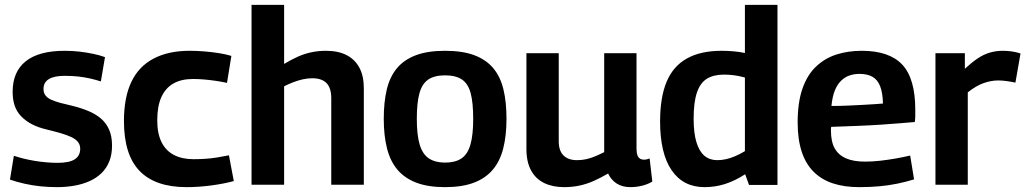

<svg xmlns="http://www.w3.org/2000/svg" viewBox="-20 -760 4223 790"><path d="M21 -21 37 -119Q55 -113 77 -107.5Q99 -102 123.5 -98Q148 -94 172 -92Q196 -90 217 -90Q265 -90 287.5 -104.5Q310 -119 310 -148Q310 -164 301 -175.5Q292 -187 274.5 -195.5Q257 -204 231.5 -211.5Q206 -219 173 -227Q138 -235 112 -248.5Q86 -262 67.5 -281Q49 -300 40.5 -325Q32 -350 32 -382Q32 -465 86 -508Q140 -551 246 -551Q279 -551 308 -547.5Q337 -544 363.5 -538.5Q390 -533 412 -525L395 -425Q373 -432 351 -437Q329 -442 303.5 -445Q278 -448 246 -448Q203 -448 181 -434.5Q159 -421 159 -394Q159 -378 167 -367.5Q175 -357 190 -350Q205 -343 227 -337Q249 -331 276 -325Q313 -316 343 -303.5Q373 -291 394.5 -273Q416 -255 428.5 -227.5Q441 -200 441 -161Q441 -124 429.5 -95.5Q418 -67 397 -47Q376 -27 348 -14.5Q320 -2 286 4Q252 10 215 10Q179 10 146 6.5Q113 3 81.5 -4Q50 -11 21 -21Z M490 -262Q490 -359 520.5 -423Q551 -487 612 -519Q673 -551 760 -551Q790 -551 820.5 -548.5Q851 -546 880 -541.5Q909 -537 932 -530L914 -419Q891 -424 867 -427.5Q843 -431 819.5 -433Q796 -435 774 -435Q726 -435 693.5 -416.5Q661 -398 644 -360.5Q627 -323 627 -265Q627 -211 644.5 -175.5Q662 -140 695.5 -122.5Q729 -105 776 -105Q799 -105 823.5 -106.5Q848 -108 873 -112Q898 -116 922 -121L942 -15Q902 -4 849.5 3Q797 10 748 10Q619 10 554.5 -56.5Q490 -123 490 -262Z M1015 0V-740H1149V-497Q1179 -515 1206 -527Q1233 -539 1261.5 -545Q1290 -551 1321 -551Q1372 -551 1406.5 -533Q1441 -515 1459 -481Q1477 -447 1477 -397V0H1343V-356Q1343 -398 1323.5 -418Q1304 -438 1265 -438Q1245 -438 1225.5 -433.5Q1206 -429 1187.5 -422Q1169 -415 1149 -405V0Z M1559 -271Q1559 -340 1571.5 -392Q1584 -444 1613 -479Q1642 -514 1690.5 -532.5Q1739 -551 1811 -551Q1884 -551 1932.5 -532.5Q1981 -514 2010 -479Q2039 -444 2051.5 -392Q2064 -340 2064 -271Q2064 -202 2050.5 -149Q2037 -96 2007 -61Q1977 -26 1929 -8Q1881 10 1811 10Q1742 10 1694 -8Q1646 -26 1616 -61Q1586 -96 1572.5 -149Q1559 -202 1559 -271ZM1695 -271Q1695 -204 1707 -164.5Q1719 -125 1745 -108Q1771 -91 1811 -91Q1853 -91 1878.5 -108Q1904 -125 1915.5 -164.5Q1927 -204 1927 -271Q1927 -338 1916.5 -377Q1906 -416 1880.5 -433Q1855 -450 1811 -450Q1768 -450 1742.5 -433Q1717 -416 1706 -377Q1695 -338 1695 -271Z M2301 10Q2254 10 2219 -7Q2184 -24 2165 -59Q2146 -94 2146 -147V-541H2279V-178Q2279 -140 2298.5 -120.5Q2318 -101 2354 -101Q2374 -101 2392 -105Q2410 -109 2428 -116.5Q2446 -124 2466 -134V-541H2599V-149Q2599 -132 2602.5 -122Q2606 -112 2613 -107.5Q2620 -103 2629 -103Q2641 -103 2653 -108L2664 -13Q2653 -6 2639 -1Q2625 4 2608.5 7Q2592 10 2574 10Q2541 10 2518 -4.5Q2495 -19 2482 -46Q2453 -29 2424 -16Q2395 -3 2365 3.5Q2335 10 2301 10Z M3062 1 3046 -43Q3004 -16 2963.5 -3Q2923 10 2879 10Q2791 10 2743.5 -59.5Q2696 -129 2696 -260Q2696 -360 2723 -424Q2750 -488 2806.5 -519.5Q2863 -551 2949 -551Q2972 -551 2996.5 -549Q3021 -547 3045 -542V-740H3179V1ZM3045 -138V-441Q3020 -448 2999 -450.5Q2978 -453 2959 -453Q2916 -453 2888.5 -436Q2861 -419 2847.5 -379Q2834 -339 2834 -272Q2834 -213 2845.5 -175Q2857 -137 2878.5 -119Q2900 -101 2931 -101Q2949 -101 2967 -105Q2985 -109 3004 -117Q3023 -125 3045 -138Z M3515 10Q3454 10 3407 -5.5Q3360 -21 3327.5 -53.5Q3295 -86 3278.5 -136.5Q3262 -187 3262 -257Q3262 -338 3281.5 -394.5Q3301 -451 3337 -485.5Q3373 -520 3421 -535.5Q3469 -551 3526 -551Q3639 -551 3692.5 -494Q3746 -437 3746 -308Q3746 -299 3746 -285Q3746 -271 3744 -258Q3721 -256 3685 -253Q3649 -250 3604 -247Q3559 -244 3507 -242Q3455 -240 3400 -238Q3399 -235 3399 -231Q3399 -227 3399 -223Q3399 -177 3414.5 -149.5Q3430 -122 3461 -108.5Q3492 -95 3539 -95Q3569 -95 3600.5 -98.5Q3632 -102 3663.5 -107.5Q3695 -113 3725 -120L3741 -22Q3709 -12 3673 -4.5Q3637 3 3598 6.5Q3559 10 3515 10ZM3401 -324Q3436 -324 3468.5 -325.5Q3501 -327 3530 -328.5Q3559 -330 3580 -331.5Q3601 -333 3613 -334Q3612 -378 3601.5 -405Q3591 -432 3570 -444Q3549 -456 3516 -456Q3496 -456 3477 -450Q3458 -444 3442 -429Q3426 -414 3415.5 -389Q3405 -364 3401 -324Z M3950 -541V-477Q3978 -503 4002.5 -519.5Q4027 -536 4052.5 -543.5Q4078 -551 4106 -551Q4124 -551 4142.5 -548.5Q4161 -546 4179 -540L4158 -420Q4140 -424 4121.5 -426.5Q4103 -429 4087 -429Q4058 -429 4027 -418Q3996 -407 3962 -380V0H3829V-541Z"/></svg>

Font: Georama ExtraCondensed Thin SemiBold
Style: Regular
Weight: 600
Version: Version 1.001